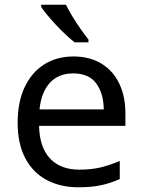

<svg xmlns="http://www.w3.org/2000/svg" viewBox="-20 -786 604 816"><path d="M292 -546Q361 -546 410.5 -516Q460 -486 486.5 -431.5Q513 -377 513 -304V-251H146Q148 -160 192.5 -112.5Q237 -65 317 -65Q368 -65 407.5 -74.5Q447 -84 489 -102V-25Q448 -7 408 1.5Q368 10 313 10Q237 10 178.5 -21Q120 -52 87.5 -113.5Q55 -175 55 -264Q55 -352 84.5 -415Q114 -478 167.5 -512Q221 -546 292 -546ZM291 -474Q228 -474 191.5 -433.5Q155 -393 148 -321H421Q420 -389 389 -431.5Q358 -474 291 -474ZM260 -766Q271 -744 287.5 -716.5Q304 -689 322.5 -663Q341 -637 356 -618V-606H297Q274 -624 245 -652.5Q216 -681 191.5 -709.5Q167 -738 155 -756V-766Z"/></svg>

Font: Noto Sans Lepcha
Style: Regular
Weight: 400
Designer: Monotype Design Team
Foundry: Monotype Imaging Inc.
Version: Version 2.006; ttfautohint (v1.8.4.7-5d5b)